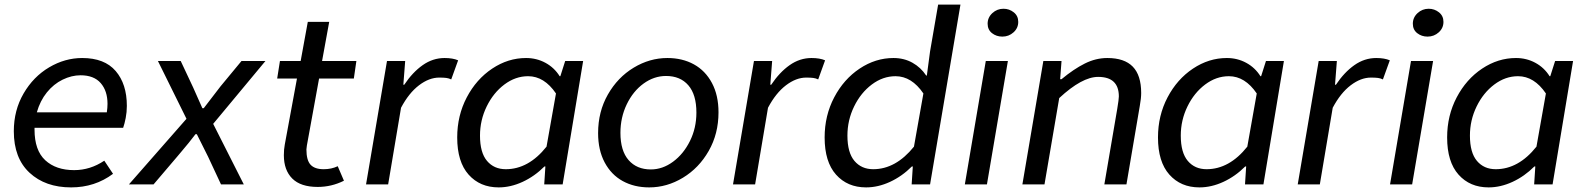

<svg xmlns="http://www.w3.org/2000/svg" viewBox="-20 -801 6877 834"><path d="M40 -231Q40 -322 82.5 -395Q125 -468 193.5 -508.5Q262 -549 337 -549Q434 -549 482.5 -492.5Q531 -436 531 -341Q531 -314 526 -288.5Q521 -263 515 -246H130V-238Q130 -148 176.5 -105Q223 -62 302 -62Q372 -62 433 -103L471 -46Q392 13 289 13Q177 13 108.5 -50.5Q40 -114 40 -231ZM444 -313Q447 -333 447 -350Q447 -406 417.5 -440Q388 -474 330 -474Q291 -474 252 -455Q213 -436 183.5 -399.5Q154 -363 140 -313Z M790 -285 666 -536H765L819 -421L859 -331H865Q918 -400 938 -426L1029 -536H1133L906 -263L1039 0H940L884 -120L835 -218H829Q802 -182 766 -140L750 -121L647 0H540Z M1213 -127Q1213 -152 1217 -173L1270 -460H1184L1196 -536H1286L1317 -706H1410L1379 -536H1528L1517 -460H1366L1313 -169Q1312 -161 1311 -152Q1311 -105 1329 -85.5Q1347 -66 1386 -66Q1420 -66 1447 -79L1474 -16Q1420 11 1360 11Q1286 11 1249.5 -25.5Q1213 -62 1213 -127Z M1661 -536H1740L1732 -433H1736Q1772 -487 1816 -518Q1860 -549 1911 -549Q1947 -549 1970 -539L1940 -456Q1930 -461 1918.5 -462.5Q1907 -464 1888 -464Q1844 -464 1800 -430.5Q1756 -397 1722 -333L1666 0H1570Z M1966 -204Q1966 -299 2007.5 -378Q2049 -457 2118 -503Q2187 -549 2265 -549Q2311 -549 2349.5 -528Q2388 -507 2411 -470H2414L2435 -536H2513L2424 0H2344L2349 -78H2345Q2302 -35 2250 -11Q2198 13 2146 13Q2065 13 2015.5 -42.5Q1966 -98 1966 -204ZM2354 -164 2395 -395Q2344 -470 2274 -470Q2219 -470 2171 -434Q2123 -398 2094 -338.5Q2065 -279 2065 -212Q2065 -138 2095.5 -102Q2126 -66 2177 -66Q2276 -66 2354 -164Z M2578 -223Q2578 -316 2620.5 -390.5Q2663 -465 2732.5 -507Q2802 -549 2879 -549Q2944 -549 2994 -521.5Q3044 -494 3072.5 -440.5Q3101 -387 3101 -313Q3101 -220 3058.5 -145.5Q3016 -71 2946.5 -29Q2877 13 2800 13Q2735 13 2685 -14.5Q2635 -42 2606.5 -95.5Q2578 -149 2578 -223ZM3005 -312Q3005 -390 2970 -430.5Q2935 -471 2873 -471Q2821 -471 2775.5 -438Q2730 -405 2702.5 -348Q2675 -291 2675 -224Q2675 -146 2710.5 -105.5Q2746 -65 2807 -65Q2858 -65 2903.5 -98.5Q2949 -132 2977 -188.5Q3005 -245 3005 -312Z M3255 -536H3334L3326 -433H3330Q3366 -487 3410 -518Q3454 -549 3505 -549Q3541 -549 3564 -539L3534 -456Q3524 -461 3512.5 -462.5Q3501 -464 3482 -464Q3438 -464 3394 -430.5Q3350 -397 3316 -333L3260 0H3164Z M3562 -204Q3562 -299 3603.5 -378Q3645 -457 3714 -503Q3783 -549 3861 -549Q3907 -549 3943.5 -528.5Q3980 -508 4003 -473H4006L4020 -578L4055 -781H4152L4020 0H3940L3945 -78H3941Q3898 -35 3846 -11Q3794 13 3742 13Q3661 13 3611.5 -42.5Q3562 -98 3562 -204ZM3950 -164 3991 -395Q3940 -470 3870 -470Q3815 -470 3767 -434Q3719 -398 3690 -338.5Q3661 -279 3661 -212Q3661 -138 3691.5 -102Q3722 -66 3773 -66Q3871 -66 3950 -164Z M4262 -536H4358L4267 0H4171ZM4270 -698Q4270 -725 4290.5 -744Q4311 -763 4339 -763Q4364 -763 4383.5 -747.5Q4403 -732 4403 -706Q4403 -679 4382.5 -660.5Q4362 -642 4334 -642Q4308 -642 4289 -657Q4270 -672 4270 -698Z M4512 -536H4591L4585 -457H4591Q4644 -501 4692 -525Q4740 -549 4790 -549Q4864 -549 4900.5 -511.5Q4937 -474 4937 -397Q4937 -374 4931 -341L4873 0H4777L4833 -328Q4840 -370 4840 -382Q4840 -467 4750 -467Q4680 -467 4581 -375L4517 0H4421Z M5010 -204Q5010 -299 5051.5 -378Q5093 -457 5162 -503Q5231 -549 5309 -549Q5355 -549 5393.5 -528Q5432 -507 5455 -470H5458L5479 -536H5557L5468 0H5388L5393 -78H5389Q5346 -35 5294 -11Q5242 13 5190 13Q5109 13 5059.5 -42.5Q5010 -98 5010 -204ZM5398 -164 5439 -395Q5388 -470 5318 -470Q5263 -470 5215 -434Q5167 -398 5138 -338.5Q5109 -279 5109 -212Q5109 -138 5139.5 -102Q5170 -66 5221 -66Q5320 -66 5398 -164Z M5708 -536H5787L5779 -433H5783Q5819 -487 5863 -518Q5907 -549 5958 -549Q5994 -549 6017 -539L5987 -456Q5977 -461 5965.5 -462.5Q5954 -464 5935 -464Q5891 -464 5847 -430.5Q5803 -397 5769 -333L5713 0H5617Z M6109 -536H6205L6114 0H6018ZM6117 -698Q6117 -725 6137.5 -744Q6158 -763 6186 -763Q6211 -763 6230.5 -747.5Q6250 -732 6250 -706Q6250 -679 6229.5 -660.5Q6209 -642 6181 -642Q6155 -642 6136 -657Q6117 -672 6117 -698Z M6266 -204Q6266 -299 6307.5 -378Q6349 -457 6418 -503Q6487 -549 6565 -549Q6611 -549 6649.5 -528Q6688 -507 6711 -470H6714L6735 -536H6813L6724 0H6644L6649 -78H6645Q6602 -35 6550 -11Q6498 13 6446 13Q6365 13 6315.5 -42.5Q6266 -98 6266 -204ZM6654 -164 6695 -395Q6644 -470 6574 -470Q6519 -470 6471 -434Q6423 -398 6394 -338.5Q6365 -279 6365 -212Q6365 -138 6395.5 -102Q6426 -66 6477 -66Q6576 -66 6654 -164Z"/></svg>

Font: Nebula Sans Medium
Style: Regular
Weight: 500
Italic angle: -9°
Designer: Paul D. Hunt for Adobe (as Source Sans)
Foundry: Nebula Entertainment & Broadcasting LLC
Version: Version 1.010